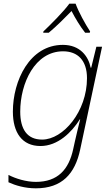

<svg xmlns="http://www.w3.org/2000/svg" viewBox="-20 -784 610 1044"><path d="M216 -613 215 -606H245C286 -640 333 -687 369 -724C388 -687 416 -640 443 -606H468L470 -613C443 -654 407 -720 391 -764H357C326 -721 257 -652 216 -613ZM175 240C317 240 388 161 416 29L535 -530H504L476 -416H473C461 -477 416 -540 322 -540C141 -540 50 -345 50 -177C50 -63 100 10 200 10C295 10 370 -65 414 -135H416C407 -100 395 -49 387 -14L378 27C354 138 294 205 175 205C122 205 64 187 26 167V207C63 224 115 240 175 240ZM209 -25C127 -25 90 -82 90 -177C90 -332 170 -505 323 -505C403 -505 453 -455 453 -359C453 -178 324 -25 209 -25Z"/></svg>

Font: Noto Sans ExtraLight
Style: Italic
Weight: 200
Italic angle: -12°
Designer: Monotype Design Team
Foundry: Monotype Imaging Inc.
Version: Version 2.013